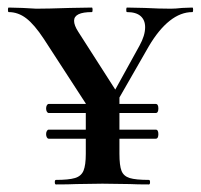

<svg xmlns="http://www.w3.org/2000/svg" viewBox="-20 -488 533 508"><path d="M489 -456Q458 -456 429 -433Q400 -410 374 -366L296 -230V-213H392Q399 -213 399 -201Q399 -189 392 -189H296V-145H392Q399 -145 399 -133Q399 -121 392 -121H296V-81Q296 -50 301.5 -36Q307 -22 323 -17Q339 -12 374 -12Q377 -12 377 -6Q377 0 374 0Q342 0 324 -1L251 -2L182 -1Q162 0 128 0Q125 0 125 -6Q125 -12 128 -12Q162 -12 178.5 -17Q195 -22 201 -36.5Q207 -51 207 -81V-121H109Q106 -121 104 -124.5Q102 -128 102 -133Q102 -138 104 -141.5Q106 -145 109 -145H207V-189H109Q106 -189 104 -192.5Q102 -196 102 -201Q102 -206 104 -209.5Q106 -213 109 -213H207V-214L96 -385Q71 -423 49.5 -439.5Q28 -456 3 -456Q1 -456 1 -462Q1 -468 3 -468L40 -467L76 -465Q105 -465 165 -467L223 -468Q225 -468 225 -462Q225 -456 223 -456Q176 -456 176 -433Q176 -421 187 -404L285 -251L349 -367Q364 -394 364 -416Q364 -435 352 -445.5Q340 -456 316 -456Q314 -456 314 -462Q314 -468 316 -468L363 -467Q401 -465 432 -465Q444 -465 462 -467L489 -468Q491 -468 491 -462Q491 -456 489 -456Z"/></svg>

Font: Cormorant Garamond SemiBold
Style: Regular
Weight: 600
Designer: Christian Thalmann (Catharsis Fonts)
Version: Version 3.000